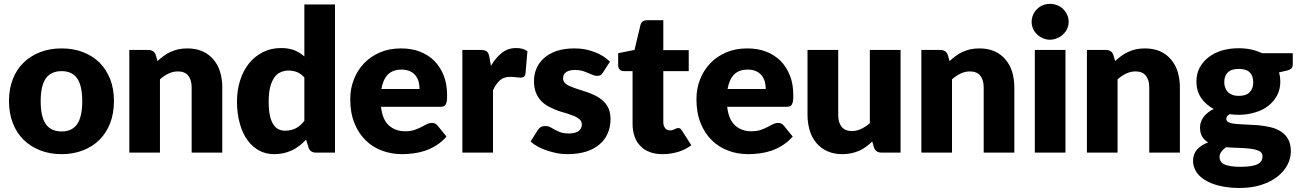

<svg xmlns="http://www.w3.org/2000/svg" viewBox="-20 -771 6563 970"><path d="M291.5 -526.4Q351.1 -526.4 398.9 -507.8Q448.2 -488.8 482.4 -455.1Q516.6 -420.9 536.6 -371.6Q555.7 -321.8 555.7 -260.7Q555.7 -198.7 536.6 -148.9Q517.1 -99.1 482.4 -64.5Q448.2 -30.3 398.9 -11.2Q349.6 7.8 291.5 7.8Q232.4 7.8 183.6 -11.2Q133.3 -30.8 99.6 -64.5Q63.5 -100.1 44.9 -148.9Q25.4 -198.2 25.4 -260.7Q25.4 -322.3 44.9 -371.6Q63.5 -419.9 99.6 -455.1Q133.8 -488.3 183.6 -507.8Q231.4 -526.4 291.5 -526.4ZM291.5 -106.9Q344.7 -106.9 370.6 -145Q395.5 -182.6 395.5 -259.3Q395.5 -336.9 370.6 -374Q344.7 -411.6 291.5 -411.6Q236.8 -411.6 210.9 -374Q185.5 -336.9 185.5 -259.3Q185.5 -182.1 210.9 -145Q236.3 -106.9 291.5 -106.9Z M767.1 -492.7 775.9 -462.4Q790 -476.1 807.1 -488.3Q826.2 -502.4 841.8 -508.8Q861.3 -517.6 880.9 -522Q902.3 -526.4 927.2 -526.4Q968.8 -526.4 1002.4 -512.2Q1035.2 -497.6 1057.6 -471.2Q1081.1 -443.8 1091.8 -408.7Q1103 -371.1 1103 -329.6V0H948.2V-329.6Q948.2 -367.2 930.7 -389.2Q913.1 -410.2 878.9 -410.2Q854.5 -410.2 831.5 -399.4Q808.1 -388.2 788.1 -370.1V0H633.3V-518.6H729Q758.3 -518.6 767.1 -492.7Z M1517.6 -160.2V-379.4Q1500 -399.4 1479.5 -407.2Q1459 -414.6 1436.5 -414.6Q1417 -414.6 1397 -405.8Q1377.9 -397.5 1365.7 -378.9Q1351.6 -358.4 1344.7 -330.1Q1337.4 -299.8 1337.4 -257.3Q1337.4 -216.3 1343.3 -188.5Q1348.6 -162.1 1360.4 -143.6Q1370.6 -126.5 1385.7 -118.7Q1401.4 -110.8 1419.4 -110.8Q1437 -110.8 1450.2 -114.3Q1463.9 -117.2 1475.6 -123.5Q1487.8 -129.9 1497.6 -139.2Q1509.3 -149.9 1517.6 -160.2ZM1517.6 -748.5H1672.4V0H1576.2Q1547.4 0 1538.6 -25.9L1526.4 -65.4Q1508.8 -46.9 1493.7 -35.6Q1473.1 -20 1457.5 -12.7Q1434.1 -2 1415 2.4Q1390.6 7.8 1365.2 7.8Q1323.7 7.8 1290.5 -9.8Q1255.9 -28.3 1231 -62Q1205.6 -96.2 1191.9 -145.5Q1177.2 -197.3 1177.2 -257.3Q1177.2 -315.4 1193.4 -365.7Q1209 -414.6 1238.8 -451.7Q1267.6 -487.3 1309.1 -507.8Q1350.1 -528.3 1399.4 -528.3Q1439 -528.3 1467.3 -517.1Q1493.7 -506.8 1517.6 -485.8Z M1906.7 -321.3H2099.6Q2099.6 -339.8 2095.2 -357.4Q2090.3 -375 2079.6 -389.2Q2067.4 -403.8 2051.3 -411.1Q2033.2 -419.4 2008.8 -419.4Q1964.4 -419.4 1939.5 -394.5Q1915 -369.1 1906.7 -321.3ZM2203.6 -231.4H1904.8Q1912.1 -167 1944.3 -137.7Q1977.1 -107.9 2026.4 -107.9Q2054.2 -107.9 2073.2 -114.3Q2089.4 -119.6 2107.9 -128.9Q2113.3 -131.8 2123.3 -137Q2133.3 -142.1 2136.2 -143.6Q2148.4 -149.9 2162.6 -149.9Q2180.7 -149.9 2190.4 -136.7L2235.8 -81.1Q2213.4 -55.2 2184.1 -36.6Q2155.3 -18.6 2127 -9.3Q2097.2 0.5 2068.8 3.9Q2037.6 7.8 2012.7 7.8Q1956.5 7.8 1910.6 -9.8Q1862.3 -27.3 1827.1 -62.5Q1790.5 -98.1 1770.5 -149.4Q1749.5 -200.7 1749.5 -270.5Q1749.5 -323.7 1767.6 -369.1Q1785.2 -415.5 1818.8 -450.7Q1851.6 -485.4 1898.9 -505.9Q1946.3 -526.4 2005.4 -526.4Q2059.1 -526.4 2100.1 -510.7Q2143.6 -494.1 2173.8 -463.9Q2204.1 -433.6 2221.7 -389.6Q2238.8 -347.2 2238.8 -289.1Q2238.8 -271.5 2237.3 -260.7Q2235.8 -251.5 2231.4 -243.2Q2227.5 -235.8 2221.2 -233.9Q2213.9 -231.4 2203.6 -231.4Z M2452.6 -481.9 2460.4 -438.5Q2484.9 -480.5 2516.1 -504.4Q2546.4 -528.3 2587.9 -528.3Q2623.5 -528.3 2644.5 -512.2L2634.8 -397.9Q2632.8 -387.2 2626.5 -382.8Q2620.1 -378.9 2610.8 -378.9Q2604.5 -378.9 2600.1 -379.4L2586.9 -380.9Q2584.5 -380.9 2579.8 -381.3Q2575.2 -381.8 2572.8 -382.3Q2567.9 -382.8 2559.1 -382.8Q2524.9 -382.8 2505.4 -365.2Q2484.4 -346.2 2470.7 -314.9V0H2315.9V-518.6H2407.7Q2419.9 -518.6 2427.2 -516.6Q2435.1 -514.2 2439.9 -510.7Q2444.8 -506.3 2448.2 -499Q2449.7 -494.6 2452.6 -481.9Z M3061.5 -459.5 3026.4 -404.8Q3020.5 -395 3014.2 -391.6Q3007.3 -387.7 2996.6 -387.7Q2984.9 -387.7 2974.6 -392.6Q2970.7 -394 2962.6 -397.5Q2954.6 -400.9 2951.2 -402.3Q2936 -408.7 2921.9 -413.1Q2905.8 -417.5 2885.7 -417.5Q2856 -417.5 2840.3 -406.7Q2824.7 -396 2824.7 -375Q2824.7 -360.4 2835 -351.1Q2845.2 -340.8 2861.8 -334.5Q2883.8 -325.2 2900.4 -320.3Q2926.8 -312.5 2944.3 -306.2Q2963.9 -299.3 2988.8 -287.6Q3009.3 -277.3 3026.9 -261.2Q3044.4 -245.1 3054.7 -222.7Q3064.5 -199.2 3064.5 -168.5Q3064.5 -130.4 3050.3 -97.7Q3036.1 -64.5 3008.8 -41.5Q2979.5 -17.1 2940.4 -4.9Q2898.4 7.8 2846.7 7.8Q2818.4 7.8 2793.5 2.9Q2772 -1.5 2742.7 -10.7Q2718.3 -18.6 2696.3 -30.8Q2678.7 -40 2660.6 -56.2L2696.3 -112.8Q2702.6 -123 2711.9 -128.9Q2721.2 -134.3 2735.4 -134.3Q2749 -134.3 2760.3 -128.4Q2773.4 -121.1 2783.2 -115.7Q2800.8 -106.4 2812.5 -102.5Q2829.6 -96.7 2854.5 -96.7Q2872.1 -96.7 2885.3 -100.6Q2898.9 -104.5 2905.3 -110.4Q2912.1 -116.7 2916 -125Q2919.4 -132.3 2919.4 -141.6Q2919.4 -157.2 2909.2 -167Q2897.5 -177.7 2881.3 -184.6Q2851.6 -195.8 2843.3 -198.2Q2817.4 -205.1 2798.3 -211.9Q2781.7 -217.8 2754.4 -231.4Q2732.9 -242.2 2715.3 -259.8Q2698.2 -276.9 2688 -301.8Q2677.7 -326.7 2677.7 -362.3Q2677.7 -394.5 2690.4 -425.3Q2703.1 -455.1 2728.5 -477.5Q2754.4 -500.5 2792.5 -513.7Q2831.5 -526.4 2882.3 -526.4Q2912.1 -526.4 2937 -521.5Q2960 -517.1 2985.8 -507.3Q3005.9 -500 3027.8 -486.3Q3047.4 -473.6 3061.5 -459.5Z M3327.6 7.8Q3290 7.8 3262.7 -2.9Q3234.4 -13.2 3215.3 -33.7Q3195.3 -53.7 3186 -81.1Q3175.8 -110.8 3175.8 -143.6V-411.6H3131.8Q3119.1 -411.6 3111.3 -419.4Q3103 -426.8 3103 -441.9V-502.4L3185.5 -518.6L3215.8 -645Q3221.7 -668.9 3250 -668.9H3331.1V-517.6H3459.5V-411.6H3331.1V-153.8Q3331.1 -135.7 3339.8 -124.5Q3348.1 -112.3 3364.7 -112.3Q3374 -112.3 3379.4 -114.3Q3381.8 -114.7 3389.2 -118.7Q3390.6 -119.1 3393.3 -120.4Q3396 -121.6 3397.5 -122.6Q3401.4 -124 3405.8 -124Q3413.1 -124 3417.5 -121.1Q3420.9 -117.7 3425.8 -110.4L3472.7 -37.1Q3442.4 -14.6 3405.3 -3.4Q3367.2 7.8 3327.6 7.8Z M3655.8 -321.3H3848.6Q3848.6 -339.8 3844.2 -357.4Q3839.4 -375 3828.6 -389.2Q3816.4 -403.8 3800.3 -411.1Q3782.2 -419.4 3757.8 -419.4Q3713.4 -419.4 3688.5 -394.5Q3664.1 -369.1 3655.8 -321.3ZM3952.6 -231.4H3653.8Q3661.1 -167 3693.4 -137.7Q3726.1 -107.9 3775.4 -107.9Q3803.2 -107.9 3822.3 -114.3Q3838.4 -119.6 3856.9 -128.9Q3862.3 -131.8 3872.3 -137Q3882.3 -142.1 3885.3 -143.6Q3897.5 -149.9 3911.6 -149.9Q3929.7 -149.9 3939.5 -136.7L3984.9 -81.1Q3962.4 -55.2 3933.1 -36.6Q3904.3 -18.6 3876 -9.3Q3846.2 0.5 3817.9 3.9Q3786.6 7.8 3761.7 7.8Q3705.6 7.8 3659.7 -9.8Q3611.3 -27.3 3576.2 -62.5Q3539.6 -98.1 3519.5 -149.4Q3498.5 -200.7 3498.5 -270.5Q3498.5 -323.7 3516.6 -369.1Q3534.2 -415.5 3567.9 -450.7Q3600.6 -485.4 3647.9 -505.9Q3695.3 -526.4 3754.4 -526.4Q3808.1 -526.4 3849.1 -510.7Q3892.6 -494.1 3922.9 -463.9Q3953.1 -433.6 3970.7 -389.6Q3987.8 -347.2 3987.8 -289.1Q3987.8 -271.5 3986.3 -260.7Q3984.9 -251.5 3980.5 -243.2Q3976.6 -235.8 3970.2 -233.9Q3962.9 -231.4 3952.6 -231.4Z M4374.5 -518.6H4529.8V0H4433.6Q4404.3 0 4395.5 -25.9L4386.7 -56.2Q4367.7 -38.1 4355.5 -29.8Q4337.4 -16.6 4321.8 -9.8Q4300.8 -1 4282.2 2.9Q4261.2 7.8 4235.8 7.8Q4192.9 7.8 4160.6 -6.8Q4128.9 -20.5 4105 -47.9Q4082.5 -74.2 4071.3 -110.4Q4059.6 -148.4 4059.6 -189.5V-518.6H4214.8V-189.5Q4214.8 -151.4 4232.4 -129.9Q4250 -108.9 4283.7 -108.9Q4308.1 -108.9 4331.5 -120.1Q4354 -130.9 4374.5 -148.9Z M4768.6 -492.7 4777.3 -462.4Q4791.5 -476.1 4808.6 -488.3Q4827.6 -502.4 4843.3 -508.8Q4862.8 -517.6 4882.3 -522Q4903.8 -526.4 4928.7 -526.4Q4970.2 -526.4 5003.9 -512.2Q5036.6 -497.6 5059.1 -471.2Q5082.5 -443.8 5093.3 -408.7Q5104.5 -371.1 5104.5 -329.6V0H4949.7V-329.6Q4949.7 -367.2 4932.1 -389.2Q4914.6 -410.2 4880.4 -410.2Q4856 -410.2 4833 -399.4Q4809.6 -388.2 4789.6 -370.1V0H4634.8V-518.6H4730.5Q4759.8 -518.6 4768.6 -492.7Z M5208 -518.6H5362.8V0H5208ZM5371.6 -626Q5364.7 -610.8 5351.1 -597.7Q5337.9 -584.5 5320.8 -578.1Q5302.2 -570.3 5283.7 -570.3Q5266.6 -570.3 5248.5 -578.1Q5232.4 -584.5 5219.2 -597.7Q5205.1 -610.8 5199.2 -626Q5191.9 -642.1 5191.9 -660.6Q5191.9 -678.7 5199.2 -695.8Q5205.1 -710.9 5219.2 -725.1Q5232.4 -738.3 5248.5 -744.6Q5266.1 -751.5 5283.7 -751.5Q5302.7 -751.5 5320.8 -744.6Q5337.9 -738.3 5351.1 -725.1Q5364.7 -711.4 5371.6 -695.8Q5378.9 -679.2 5378.9 -660.6Q5378.9 -642.1 5371.6 -626Z M5605 -492.7 5613.8 -462.4Q5627.9 -476.1 5645 -488.3Q5664.1 -502.4 5679.7 -508.8Q5699.2 -517.6 5718.8 -522Q5740.2 -526.4 5765.1 -526.4Q5806.6 -526.4 5840.3 -512.2Q5873 -497.6 5895.5 -471.2Q5918.9 -443.8 5929.7 -408.7Q5940.9 -371.1 5940.9 -329.6V0H5786.1V-329.6Q5786.1 -367.2 5768.6 -389.2Q5751 -410.2 5716.8 -410.2Q5692.4 -410.2 5669.4 -399.4Q5646 -388.2 5626 -370.1V0H5471.2V-518.6H5566.9Q5596.2 -518.6 5605 -492.7Z M6238.3 -286.6Q6276.9 -286.6 6294.4 -306.2Q6311.5 -324.7 6311.5 -355.5Q6311.5 -387.2 6294.4 -404.8Q6276.9 -422.9 6238.3 -422.9Q6200.2 -422.9 6182.6 -404.8Q6165 -386.7 6165 -355.5Q6165 -341.8 6169.9 -328.1Q6173.8 -315.9 6182.6 -306.6Q6191.4 -297.4 6205.6 -292Q6219.2 -286.6 6238.3 -286.6ZM6358.4 19Q6358.4 0 6341.8 -7.8Q6324.7 -16.1 6298.8 -19.5Q6272.5 -22.9 6239.7 -23.9Q6203.1 -24.9 6174.3 -27.3Q6160.2 -17.6 6150.9 -5.4Q6141.1 7.3 6141.1 22.5Q6141.1 33.2 6146.5 42.5Q6150.9 51.8 6162.6 58.1Q6172.9 64 6195.3 67.9Q6217.3 71.8 6246.1 71.8Q6277.8 71.8 6301.3 67.9Q6322.3 64.5 6335.9 57.1Q6347.7 50.8 6353.5 40Q6358.4 30.8 6358.4 19ZM6355.5 -502.4H6511.2V-445.8Q6511.2 -433.1 6504.4 -425.3Q6496.6 -417.5 6479.5 -414.1L6441.9 -405.3Q6443.4 -399.4 6446.8 -382.8Q6448.2 -371.6 6448.2 -358.9Q6448.2 -319.8 6432.1 -289.1Q6415 -257.8 6387.7 -236.3Q6358.9 -213.9 6320.8 -203.1Q6281.2 -190.9 6238.3 -190.9Q6229.5 -190.9 6214.8 -191.9Q6199.2 -192.9 6192.4 -194.3Q6175.3 -184.6 6175.3 -170.9Q6175.3 -157.7 6189.5 -152.3Q6202.6 -146.5 6226.1 -144.5Q6249.5 -142.6 6278.8 -141.6Q6296.9 -141.1 6338.4 -138.2Q6367.2 -135.3 6398.4 -128.4Q6424.8 -122.6 6450.2 -107.4Q6472.7 -93.8 6487.3 -68.8Q6501.5 -43.5 6501.5 -6.8Q6501.5 28.8 6484.4 61.5Q6467.3 94.7 6434.1 121.1Q6402.8 146 6353.5 162.6Q6305.2 178.7 6243.2 178.7Q6185.1 178.7 6138.2 167Q6094.7 156.2 6064.9 136.7Q6034.7 117.2 6021.5 93.3Q6007.3 67.9 6007.3 42.5Q6007.3 7.8 6027.3 -15.1Q6046.9 -37.6 6083.5 -51.8Q6064.5 -62.5 6053.2 -81.5Q6042.5 -99.6 6042.5 -127.9Q6042.5 -139.2 6046.4 -152.3Q6050.3 -165 6059.1 -177.7Q6065.9 -188 6080.6 -200.7Q6093.8 -212.4 6111.8 -220.2Q6070.8 -242.7 6047.9 -276.9Q6024.4 -312 6024.4 -358.9Q6024.4 -398.4 6041 -429.7Q6058.6 -461.4 6086.4 -482.4Q6115.2 -504.4 6153.8 -516.1Q6193.4 -527.3 6238.3 -527.3Q6304.2 -527.3 6355.5 -502.4Z"/></svg>

Font: Lato-ExtraBold
Style: Regular
Weight: 500
Designer: Lukasz Dziedzic with Adam Twardoch and Botio Nikoltchev
Foundry: tyPoland Lukasz Dziedzic
Version: ""